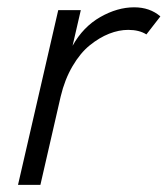

<svg xmlns="http://www.w3.org/2000/svg" viewBox="-20 -516 468 536"><path d="M30.3 0 142.6 -487.8H205.6L182.6 -388.2Q211.9 -440.9 259.8 -468.3Q307.6 -495.6 354.5 -495.6Q398.4 -495.6 427.7 -470.2L388.7 -419.9Q368.7 -432.6 337.9 -432.6Q312 -432.6 284.7 -421.9Q257.3 -411.1 230.7 -389.6Q204.1 -368.2 182.4 -331.1Q160.6 -293.9 149.4 -246.6L92.8 0Z"/></svg>

Font: HK Grotesk Legacy
Style: Italic
Weight: 400
Italic angle: -13°
Designer: Alfredo Marco Pradil
Foundry: Hanken Design Co.
Version: Version 2.022;PS 002.022;hotconv 1.0.88;makeotf.lib2.5.64775